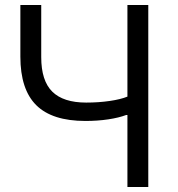

<svg xmlns="http://www.w3.org/2000/svg" viewBox="-20 -753 717 773"><path d="M488 -290Q459 -279 416 -272.5Q373 -266 324 -266Q190 -266 126 -329.5Q62 -393 62 -525V-733H146V-523Q146 -428 190.5 -384Q235 -340 327 -340Q377 -340 421.5 -346.5Q466 -353 493 -364V-733H577V0H493V-290Z"/></svg>

Font: IBM Plex Sans SC
Style: Regular
Weight: 400
Designer: Mike Abbink; Paul van der Laan; Pieter van Rosmalen; Eunyou Noh; Wujin Sim; Chorong Kim; Dohee Lee; Yejin We; Jinhee Kim
Foundry: Sandoll Inc.
Version: Version 1.000